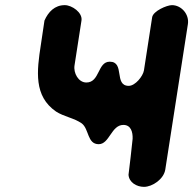

<svg xmlns="http://www.w3.org/2000/svg" viewBox="-20 -727 752 747"><path d="M480 -47C482 -17 512 0 540 0C573 0 617 -30 623 -67L711 -633C717 -671 686 -707 649 -707C629 -707 576 -684 572 -660L540 -453C536 -430 506 -393 481 -393C422 -393 467 -487 407 -487C359 -487 369 -406 316 -406C285 -406 265 -443 270 -473L297 -647C302 -678 260 -707 232 -707C193 -707 168 -681 153 -647L139 -553C123 -450 111 -353 198 -293C229 -273 268 -268 298 -247C327 -225 319 -166 364 -166C406 -166 413 -241 460 -241C489 -241 497 -214 496 -187C494 -166 483 -68 480 -47Z"/></svg>

Font: Asimov Print
Style: Regular
Weight: 500
Designer: Google
Version: Version 2.000980: 2014